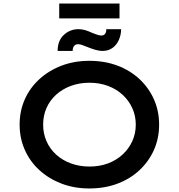

<svg xmlns="http://www.w3.org/2000/svg" viewBox="-20 -1056 1012 1086"><path d="M485 10Q400 10 328 -17.5Q256 -45 202.5 -94Q149 -143 120 -209Q91 -275 91 -351Q91 -428 120 -493.5Q149 -559 202.5 -608Q256 -657 328 -684.5Q400 -712 485 -712Q572 -712 644 -685Q716 -658 769 -608.5Q822 -559 851 -493.5Q880 -428 880 -351Q880 -274 851 -208.5Q822 -143 769 -93.5Q716 -44 644 -17Q572 10 485 10ZM486 -114Q544 -114 591.5 -132Q639 -150 674 -182.5Q709 -215 728.5 -258Q748 -301 748 -351Q748 -401 728.5 -444Q709 -487 674 -519.5Q639 -552 591 -570Q543 -588 486 -588Q429 -588 380.5 -570Q332 -552 297 -520Q262 -488 243 -445Q224 -402 224 -351Q224 -301 243 -257.5Q262 -214 297 -182Q332 -150 380.5 -132Q429 -114 486 -114ZM561 -768Q539 -768 516.5 -775Q494 -782 472 -791Q455 -798 443 -802Q431 -806 421 -806Q407 -806 399 -796Q391 -786 391 -768H306Q306 -826 341 -858.5Q376 -891 424 -891Q444 -891 463.5 -885Q483 -879 504 -869Q519 -863 531.5 -859Q544 -855 553 -855Q567 -855 574.5 -865Q582 -875 581 -891H665Q665 -859 652.5 -830.5Q640 -802 616.5 -785Q593 -768 561 -768ZM315 -952V-1036H656V-952Z"/></svg>

Font: Lexend Giga Medium
Style: Regular
Weight: 500
Designer: Bonnie Shaver-Troup, Thomas Jockin
Foundry: Lexend
Version: Version 1.007